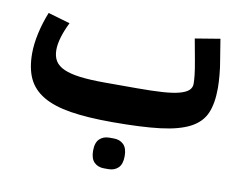

<svg xmlns="http://www.w3.org/2000/svg" viewBox="-72 -517 1026 826"><g transform="rotate(10 441.5 -104.0)"><path d="M431 12Q322 12 247.5 0Q173 -12 127 -39.5Q81 -67 60.5 -111Q40 -155 40 -220Q40 -260 50.5 -308Q61 -356 80 -403L176 -375Q159 -341 149.5 -309.5Q140 -278 140 -253Q140 -224 152 -204.5Q164 -185 191 -173Q218 -161 262 -155.5Q306 -150 371 -150H511Q577 -150 622 -153Q667 -156 694.5 -163.5Q722 -171 734.5 -182.5Q747 -194 747 -211Q747 -226 744.5 -249.5Q742 -273 735 -311L718 -404L827 -422L842 -329Q847 -302 850 -269Q853 -236 853 -211Q853 -144 834.5 -101Q816 -58 768.5 -33Q721 -8 639.5 2Q558 12 431 12ZM430 214Q404 214 387.5 198Q371 182 371 147Q371 112 387.5 96Q404 80 430 80H450Q476 80 492.5 96Q509 112 509 147Q509 182 492.5 198Q476 214 450 214Z"/></g></svg>

Font: IBM Plex Arabic
Style: Bold
Weight: 700
Designer: Mike Abbink, Paul van der Laan, Pieter van Rosmalen, Wael Morcos, Khajak Apelian
Foundry: Bold Monday
Version: Version 1.0